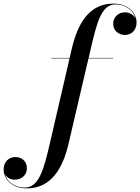

<svg xmlns="http://www.w3.org/2000/svg" viewBox="-224 -780 774 1060"><path d="M59 -460V-457.5H160L50 17C20 145 -7.5 255.5 -85.5 255.5C-149.5 255.5 -186.5 218.5 -197.5 180.5C-187.5 201.5 -164.5 212 -143 212C-106 212 -75.5 187.5 -75.5 149C-75.5 108.5 -105.5 87 -139.5 87C-175.5 87 -204 113.5 -204 156C-204 203.5 -163.5 260 -76 260C60.5 260 124 146 155 11.5L264.5 -457.5H400.5V-460H265.5L278.5 -517C309 -645.5 334 -755.5 411.5 -755.5C478 -755.5 514.5 -716 524.5 -677.5C514.5 -699.5 489.5 -712 466.5 -712C430 -712 401 -686 401 -649C401 -608.5 433.5 -587 466 -587C502.5 -587 530 -614 530 -656C530 -703.5 489.5 -760 402 -760C266 -760 204 -646.5 172.5 -511.5L160.5 -460Z"/></svg>

Font: Bodoni* 72pt Medium
Style: Italic
Weight: 500
Italic angle: -13°
Version: Version 2.3